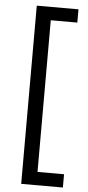

<svg xmlns="http://www.w3.org/2000/svg" viewBox="-62 -795 464 1009"><g transform="rotate(5 170.0 -290.0)"><path d="M90 180V-760H310V-690H170V110H310V180Z"/></g></svg>

Font: Oxanium
Style: Regular
Weight: 400
Designer: Severin Meyer
Version: Version 1.001